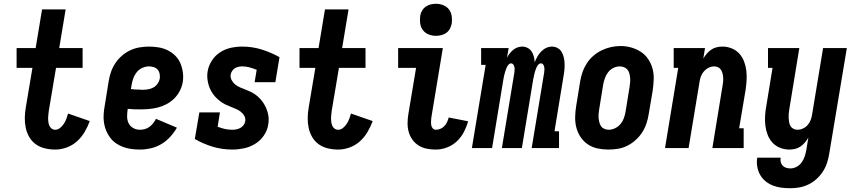

<svg xmlns="http://www.w3.org/2000/svg" viewBox="-20 -785 4540 1018"><path d="M273 8Q245 8 218 1.5Q191 -5 170 -20Q149 -35 135.5 -58Q122 -81 116.5 -107Q111 -133 111.5 -161Q112 -189 117 -217L152 -425H68V-530H169L203 -735H328L294 -530H418V-425H277L239 -199Q238 -189 236.5 -178.5Q235 -168 235 -157.5Q235 -147 236.5 -137Q238 -127 242 -118Q246 -109 254 -103Q262 -97 273 -97Q287 -97 299 -107Q311 -117 319 -129.5Q327 -142 332 -155.5Q337 -169 341 -183L456 -143Q445 -113 428.5 -85Q412 -57 388 -35.5Q364 -14 333.5 -3Q303 8 273 8Z M722 8Q699 8 676.5 5Q654 2 633.5 -5.5Q613 -13 595.5 -25Q578 -37 565 -54Q552 -71 543.5 -91Q535 -111 531.5 -133Q528 -155 529.5 -178Q531 -201 535 -223L556 -353Q560 -379 568.5 -403.5Q577 -428 591.5 -450Q606 -472 627 -490Q648 -508 672 -519Q696 -530 721.5 -534Q747 -538 771 -538Q797 -538 822.5 -533.5Q848 -529 870 -518Q892 -507 909.5 -489.5Q927 -472 936.5 -449.5Q946 -427 949.5 -401.5Q953 -376 949 -350Q945 -326 933.5 -303.5Q922 -281 904 -263Q886 -245 863.5 -233Q841 -221 817 -215Q793 -209 769 -207Q745 -205 722 -205Q705 -205 689 -205.5Q673 -206 657 -208V-206Q654 -187 654 -167.5Q654 -148 662 -131.5Q670 -115 686.5 -106Q703 -97 722 -97Q735 -97 748 -100.5Q761 -104 772.5 -112.5Q784 -121 792.5 -132Q801 -143 807 -155L918 -108Q903 -82 882 -59Q861 -36 834.5 -20.5Q808 -5 779 1.5Q750 8 722 8ZM737 -309Q751 -309 765.5 -311.5Q780 -314 793 -321Q806 -328 815 -340.5Q824 -353 827 -367Q829 -380 826.5 -393Q824 -406 816 -415.5Q808 -425 795.5 -429Q783 -433 770 -433Q753 -433 735.5 -425.5Q718 -418 706 -403.5Q694 -389 687.5 -371.5Q681 -354 678 -336L674 -313Q685 -311 696.5 -310.5Q708 -310 719 -310Q719 -310 719 -310Q719 -310 719 -310Q724 -309 728.5 -309Q733 -309 737 -309Z M1212 8Q1158 8 1108 -7Q1058 -22 1013 -48L1037 -189H1146L1134 -113Q1152 -106 1171 -101.5Q1190 -97 1211 -97Q1222 -97 1232.5 -99Q1243 -101 1253 -106Q1263 -111 1270.5 -120.5Q1278 -130 1280 -141Q1283 -157 1275.5 -170.5Q1268 -184 1256 -193Q1244 -202 1230 -208Q1216 -214 1202 -219.5Q1188 -225 1174.5 -231.5Q1161 -238 1149 -247Q1137 -256 1126.5 -266.5Q1116 -277 1107.5 -289.5Q1099 -302 1093 -315.5Q1087 -329 1083.5 -344.5Q1080 -360 1079 -375.5Q1078 -391 1081 -407Q1086 -437 1103.5 -464Q1121 -491 1147.5 -508Q1174 -525 1204 -531.5Q1234 -538 1264 -538Q1318 -538 1367.5 -522.5Q1417 -507 1462 -482L1440 -349H1330L1341 -415Q1323 -422 1304 -427.5Q1285 -433 1265 -433Q1255 -433 1245 -431Q1235 -429 1226 -423.5Q1217 -418 1211 -409Q1205 -400 1203 -390Q1201 -374 1208 -360.5Q1215 -347 1226.5 -337.5Q1238 -328 1252 -322Q1266 -316 1280.5 -310.5Q1295 -305 1308.5 -298.5Q1322 -292 1334 -283.5Q1346 -275 1356.5 -264Q1367 -253 1375.5 -240.5Q1384 -228 1390 -214.5Q1396 -201 1400 -186Q1404 -171 1404.5 -155.5Q1405 -140 1402 -123Q1397 -92 1378 -65Q1359 -38 1331.5 -21.5Q1304 -5 1273 1.5Q1242 8 1212 8Z M1773 8Q1745 8 1718 1.5Q1691 -5 1670 -20Q1649 -35 1635.5 -58Q1622 -81 1616.5 -107Q1611 -133 1611.5 -161Q1612 -189 1617 -217L1652 -425H1568V-530H1669L1703 -735H1828L1794 -530H1918V-425H1777L1739 -199Q1738 -189 1736.5 -178.5Q1735 -168 1735 -157.5Q1735 -147 1736.5 -137Q1738 -127 1742 -118Q1746 -109 1754 -103Q1762 -97 1773 -97Q1787 -97 1799 -107Q1811 -117 1819 -129.5Q1827 -142 1832 -155.5Q1837 -169 1841 -183L1956 -143Q1945 -113 1928.5 -85Q1912 -57 1888 -35.5Q1864 -14 1833.5 -3Q1803 8 1773 8Z M2291 8Q2266 8 2243 3.5Q2220 -1 2200.5 -13Q2181 -25 2167.5 -43.5Q2154 -62 2147.5 -84Q2141 -106 2141 -130.5Q2141 -155 2145 -179L2186 -425H2091V-530H2328L2267 -162Q2266 -152 2265.5 -141.5Q2265 -131 2266.5 -121.5Q2268 -112 2274.5 -104.5Q2281 -97 2291 -97Q2303 -97 2315 -102Q2327 -107 2336 -116.5Q2345 -126 2350.5 -138Q2356 -150 2359 -162L2462 -142Q2454 -113 2439.5 -85Q2425 -57 2402 -35.5Q2379 -14 2349.5 -3Q2320 8 2291 8ZM2291 -595Q2271 -595 2252.5 -602.5Q2234 -610 2222.5 -625Q2211 -640 2208 -660Q2205 -680 2208 -701Q2210 -715 2217.5 -728Q2225 -741 2237 -749.5Q2249 -758 2263 -761.5Q2277 -765 2291 -765Q2312 -765 2330.5 -757.5Q2349 -750 2360.5 -735Q2372 -720 2375 -700Q2378 -680 2375 -659Q2372 -645 2365 -632Q2358 -619 2346 -610.5Q2334 -602 2319.5 -598.5Q2305 -595 2291 -595Z M2482 0 2555 -441H2531V-530H2677L2668 -479Q2674 -491 2682.5 -501.5Q2691 -512 2701 -520.5Q2711 -529 2723.5 -533.5Q2736 -538 2749 -538Q2764 -538 2777.5 -531Q2791 -524 2799 -511.5Q2807 -499 2810.5 -484.5Q2814 -470 2815 -455Q2821 -470 2829 -484.5Q2837 -499 2849 -511.5Q2861 -524 2876 -531Q2891 -538 2907 -538Q2923 -538 2937 -530Q2951 -522 2958.5 -508.5Q2966 -495 2969.5 -479.5Q2973 -464 2973.5 -448Q2974 -432 2972.5 -415Q2971 -398 2968 -382L2920 -89H2944V0H2799L2865 -399Q2866 -407 2866.5 -414.5Q2867 -422 2865.5 -429.5Q2864 -437 2860 -443Q2856 -449 2848 -449Q2840 -449 2834 -442Q2828 -435 2824.5 -427Q2821 -419 2818.5 -411.5Q2816 -404 2814 -396Q2812 -388 2810.5 -380Q2809 -372 2807 -364L2747 0H2641L2707 -399Q2708 -407 2708.5 -414.5Q2709 -422 2707.5 -429.5Q2706 -437 2701.5 -443Q2697 -449 2690 -449Q2682 -449 2676 -442Q2670 -435 2666.5 -427Q2663 -419 2660.5 -411.5Q2658 -404 2656 -396Q2654 -388 2652 -380Q2650 -372 2649 -364L2589 0Z M3205 8Q3176 8 3148 2Q3120 -4 3097 -19.5Q3074 -35 3058.5 -58Q3043 -81 3036 -108Q3029 -135 3029.5 -164.5Q3030 -194 3035 -223L3056 -353Q3060 -378 3068.5 -402.5Q3077 -427 3091.5 -449.5Q3106 -472 3126.5 -489.5Q3147 -507 3171 -518.5Q3195 -530 3220 -535.5Q3245 -541 3271 -541Q3300 -541 3327.5 -533Q3355 -525 3378 -510Q3401 -495 3416.5 -472Q3432 -449 3439.5 -422Q3447 -395 3446 -365.5Q3445 -336 3441 -307L3419 -177Q3415 -152 3406.5 -127.5Q3398 -103 3383.5 -81Q3369 -59 3348.5 -41Q3328 -23 3304.5 -11.5Q3281 0 3255.5 4Q3230 8 3205 8ZM3208 -97Q3225 -97 3242 -105.5Q3259 -114 3270.5 -128Q3282 -142 3288 -159Q3294 -176 3297 -194L3318 -324Q3320 -336 3321 -348Q3322 -360 3321 -372Q3320 -384 3317 -395.5Q3314 -407 3307 -415.5Q3300 -424 3289 -428.5Q3278 -433 3266 -433Q3248 -433 3231.5 -424.5Q3215 -416 3204 -401.5Q3193 -387 3187 -370Q3181 -353 3178 -336L3157 -206Q3155 -194 3154 -182Q3153 -170 3154 -158.5Q3155 -147 3158 -135.5Q3161 -124 3167.5 -115Q3174 -106 3185 -101.5Q3196 -97 3208 -97Z M3506 0 3576 -425H3552V-530H3718L3709 -475Q3717 -488 3727.5 -500.5Q3738 -513 3751.5 -522Q3765 -531 3780 -534.5Q3795 -538 3810 -538Q3836 -538 3859.5 -528.5Q3883 -519 3899.5 -501Q3916 -483 3925 -459.5Q3934 -436 3937 -411Q3940 -386 3938.5 -359.5Q3937 -333 3933 -307L3899 -105H3923V0H3757L3810 -324Q3810 -324 3810 -324Q3810 -324 3810 -324Q3812 -335 3813.5 -347Q3815 -359 3814.5 -370.5Q3814 -382 3811.5 -393Q3809 -404 3803.5 -413.5Q3798 -423 3788 -428Q3778 -433 3767 -433Q3752 -433 3737.5 -426Q3723 -419 3712.5 -407Q3702 -395 3696.5 -380.5Q3691 -366 3689 -351L3631 0Z M4171 213Q4146 213 4122.5 210Q4099 207 4077.5 198.5Q4056 190 4038.5 175.5Q4021 161 4010 141.5Q3999 122 3995 98.5Q3991 75 3995 51H4119Q4117 63 4119.5 74Q4122 85 4129.5 93Q4137 101 4148 104.5Q4159 108 4171 108Q4187 108 4203.5 99.5Q4220 91 4230.5 76Q4241 61 4246.5 44.5Q4252 28 4255 11L4266 -55Q4258 -42 4247.5 -29.5Q4237 -17 4224 -8Q4211 1 4195.5 4.5Q4180 8 4165 8Q4139 8 4115.5 -1.5Q4092 -11 4075.5 -29Q4059 -47 4050 -70.5Q4041 -94 4038 -119Q4035 -144 4036.5 -170.5Q4038 -197 4043 -223L4076 -425H4052V-530H4218L4165 -206Q4163 -195 4162 -183Q4161 -171 4161.5 -159.5Q4162 -148 4164 -137Q4166 -126 4171.5 -116.5Q4177 -107 4187 -102Q4197 -97 4208 -97Q4223 -97 4238 -104Q4253 -111 4263 -123Q4273 -135 4278.5 -149.5Q4284 -164 4286 -179L4344 -530H4470L4377 28Q4373 53 4365.5 77Q4358 101 4344 123Q4330 145 4310.5 163Q4291 181 4267.5 192.5Q4244 204 4219.5 208.5Q4195 213 4171 213Z"/></svg>

Font: Iosevka Slab Extrabold
Style: Italic
Weight: 800
Italic angle: -9°
Monospace: yes
Designer: Belleve Invis
Foundry: Belleve Invis
Version: Version 11.1.0; ttfautohint (v1.8.3)